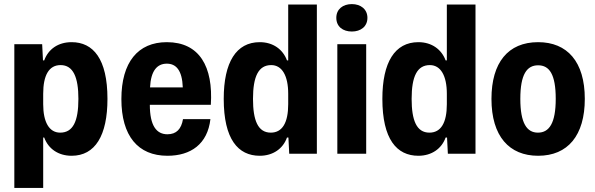

<svg xmlns="http://www.w3.org/2000/svg" viewBox="-20 -751 2905 938"><path d="M50 167H191V-79H196C216 -24 265 10 330 10C445 10 505 -89 505 -268C505 -464 435 -545 330 -545C264 -545 216 -511 196 -456H190L186 -535H50ZM274 -103C220 -103 191 -155 191 -242V-293C191 -383 219 -433 276 -433C338 -433 363 -373 363 -268C363 -157 336 -103 274 -103Z M798 10C912 10 994 -47 1008 -169H874C866 -121 842 -95 798 -95C745 -95 712 -136 712 -239H1010C1022 -425 955 -545 795 -545C654 -545 573 -447 573 -267C573 -87 654 10 798 10ZM795 -440C840 -440 870 -408 873 -324H713C717 -406 748 -440 795 -440Z M1249 10C1314 10 1363 -25 1382 -79H1389L1393 0H1528V-729H1388V-456H1382C1362 -510 1314 -545 1249 -545C1134 -545 1073 -447 1073 -268C1073 -71 1143 10 1249 10ZM1303 -103C1240 -103 1216 -163 1216 -268C1216 -378 1243 -433 1305 -433C1358 -433 1388 -381 1388 -293V-242C1388 -151 1359 -103 1303 -103Z M1699 -597C1742 -597 1775 -621 1775 -664C1775 -706 1742 -731 1699 -731C1655 -731 1623 -706 1623 -664C1623 -621 1655 -597 1699 -597ZM1628 0H1769V-535H1628Z M2024 10C2089 10 2138 -25 2157 -79H2164L2168 0H2303V-729H2163V-456H2157C2137 -510 2089 -545 2024 -545C1909 -545 1848 -447 1848 -268C1848 -71 1918 10 2024 10ZM2078 -103C2015 -103 1991 -163 1991 -268C1991 -378 2018 -433 2080 -433C2133 -433 2163 -381 2163 -293V-242C2163 -151 2134 -103 2078 -103Z M2609 10C2754 10 2837 -89 2837 -268C2837 -450 2751 -545 2609 -545C2462 -545 2381 -445 2381 -268C2381 -85 2468 10 2609 10ZM2608 -103C2554 -103 2522 -149 2522 -268C2522 -388 2554 -432 2609 -432C2664 -432 2695 -388 2695 -268C2695 -149 2663 -103 2608 -103Z"/></svg>

Font: Mona Sans SemiCondensed
Style: Bold
Weight: 700
Width: 4
Designer: Deni Anggara
Foundry: GitHub
Version: Version 2.000